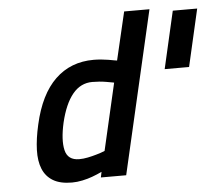

<svg xmlns="http://www.w3.org/2000/svg" viewBox="-51 -764 937 831"><g transform="rotate(-5 417.0 -348.0)"><path d="M465 0H355L360 -24Q339 -14 317 -6Q298 1 274.5 6Q251 11 229 11Q178 11 147 -7.5Q116 -26 102 -60Q88 -94 89.5 -142.5Q91 -191 105 -252Q134 -381 201 -445.5Q268 -510 368 -510Q383 -510 400 -508.5Q417 -507 431.5 -504.5Q446 -502 456.5 -500Q467 -498 469 -498L518 -707H628ZM269 -87Q287 -87 306.5 -91Q326 -95 343 -100Q362 -105 381 -113L448 -404Q443 -405 414.5 -410Q386 -415 354 -415Q303 -415 268.5 -373Q234 -331 215 -251Q198 -176 208.5 -131.5Q219 -87 269 -87ZM777 -443H671L728 -692H834Z"/></g></svg>

Font: Panefresco 750wt
Style: Italic
Weight: 750
Foundry: Campivisivi & Chank Co
Version: Version 1.000